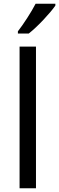

<svg xmlns="http://www.w3.org/2000/svg" viewBox="-20 -1010 317 1030"><path d="M277 -980V-990H171C148 -945 105 -879 76 -842V-830H134C181 -866 252 -943 277 -980ZM173 0V-760H85V0Z"/></svg>

Font: Noto Sans Brahmi
Style: Regular
Weight: 400
Designer: Monotype Design Team
Foundry: Monotype Imaging Inc.
Version: Version 2.004